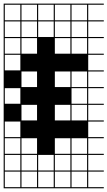

<svg xmlns="http://www.w3.org/2000/svg" viewBox="-20 -747 585 1046"><path d="M545.5 278.8H0V187.9H6.1V272.7H90.9V187.9H0V-727.3H545.5V-721.2H460.6V-636.4H545.5V-630.3H460.6V-545.5H545.5V-539.4H460.6V-454.5H545.5V-448.5H460.6V-363.6H545.5V-357.6H460.6V-272.7H545.5V-266.7H460.6V-181.8H545.5V-175.8H460.6V-90.9H545.5V-84.8H460.6V0H545.5V6.1H460.6V90.9H545.5V97H460.6V181.8H545.5V187.9H460.6V272.7H545.5ZM90.9 -636.4V-721.2H6.1V-636.4ZM369.7 -636.4H454.5V-721.2H369.7ZM278.8 -636.4H363.6V-721.2H278.8ZM187.9 -636.4H272.7V-721.2H187.9ZM97 -636.4H181.8V-721.2H97ZM369.7 -545.5H454.5V-630.3H369.7ZM278.8 -545.5H363.6V-630.3H278.8ZM6.1 -545.5H90.9V-630.3H6.1ZM187.9 -545.5H272.7V-630.3H187.9ZM97 -545.5H181.8V-630.3H97ZM369.7 -454.5H454.5V-539.4H369.7ZM278.8 -454.5H363.6V-539.4H278.8ZM6.1 -454.5H90.9V-539.4H6.1ZM97 -454.5H181.8V-539.4H97ZM6.1 -363.6H90.9V-448.5H6.1ZM97 -272.7H181.8V-357.6H97ZM369.7 -272.7H454.5V-357.6H369.7ZM278.8 -272.7H363.6V-357.6H278.8ZM6.1 -181.8H90.9V-266.7H6.1ZM369.7 -181.8H454.5V-266.7H369.7ZM278.8 -90.9H363.6V-175.8H278.8ZM369.7 -90.9H454.5V-175.8H369.7ZM97 -90.9H181.8V-175.8H97ZM6.1 0H90.9V-84.8H6.1ZM97 90.9H181.8V6.1H97ZM6.1 90.9H90.9V6.1H6.1ZM369.7 90.9H454.5V6.1H369.7ZM278.8 90.9H363.6V6.1H278.8ZM187.9 181.8H272.7V97H187.9ZM6.1 181.8H90.9V97H6.1ZM369.7 181.8H454.5V97H369.7ZM278.8 181.8H363.6V97H278.8ZM97 181.8H181.8V97H97ZM181.8 272.7V187.9H97V272.7ZM272.7 272.7V187.9H187.9V272.7ZM363.6 272.7V187.9H278.8V272.7ZM454.5 272.7V187.9H369.7V272.7Z"/></svg>

Font: Micro 5 Charted
Style: Regular
Weight: 400
Designer: Sarah Cadigan-Fried
Version: Version 1.000; ttfautohint (v1.8.4.7-5d5b)